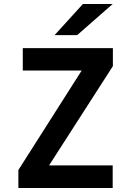

<svg xmlns="http://www.w3.org/2000/svg" viewBox="-20 -941 656 961"><path d="M72 0V-90L420 -637L447 -588H94V-700H545V-610L194 -64L168 -113H544V0ZM253 -765 395 -921H544L366 -765Z"/></svg>

Font: Overpass Mono
Style: Bold
Weight: 700
Monospace: yes
Designer: Delve Withrington, Dave Bailey
Foundry: Delve Fonts LLC
Version: Version 4.000